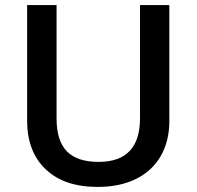

<svg xmlns="http://www.w3.org/2000/svg" viewBox="-20 -734 782 764"><path d="M653.8 -713.9V-252Q653.8 -172.9 619.9 -113.5Q585.9 -54.2 521.7 -22.2Q457.5 9.8 368.2 9.8Q235.4 9.8 161.6 -60.5Q87.9 -130.9 87.9 -253.9V-713.9H205.1V-262.2Q205.1 -173.8 246.1 -131.8Q287.1 -89.8 372.1 -89.8Q537.1 -89.8 537.1 -263.2V-713.9Z"/></svg>

Font: Sahel SemiBold FD
Style: SemiBold-FD
Weight: 600
Foundry: Saber Rastikerdar (saber.rastikerdar@gmail.com)
Version: Version 3.3.0